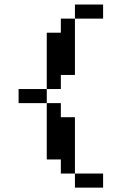

<svg xmlns="http://www.w3.org/2000/svg" viewBox="-20 -817 540 852"><path d="M62.5 -359.4V-421.9H187.5V-359.4ZM312.5 -46.9H250V-109.4H187.5V-359.4H250V-296.9H312.5ZM312.5 -46.9H437.5V15.6H312.5ZM312.5 -734.4V-484.4H250V-421.9H187.5V-671.9H250V-734.4ZM312.5 -734.4V-796.9H437.5V-734.4Z"/></svg>

Font: KH Dot Dougenzaka 16
Style: Regular
Weight: 400
Designer: Original version for X68000 by Keitarou Hiraki (http://hp.vector.co.jp/authors/VA000874/) / TrueType conversion by Homem
Version: Version 1.00.20150527